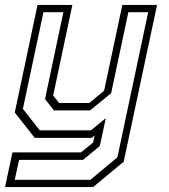

<svg xmlns="http://www.w3.org/2000/svg" viewBox="-40 -560 685 780"><path d="M101 0 20 -103 112.5 -540H254L176 -172L200 -141.5H322.5L383 -191.5L457 -540H598L462.5 97L338 200H-19.5L10.5 59H289.5L338.5 18.5L344.5 -10L332.5 0ZM20 170.5H327L437 79L562 -510.5H481.5L411.5 -181.5L326 -111.5H179L143 -158L217.5 -510.5H136.5L53 -118L121.5 -30.5H329.5L390 -80L365.5 33L297.5 89.5H37.5Z"/></svg>

Font: Tourney Thin Light
Style: Italic
Weight: 300
Italic angle: -12°
Version: Version 1.015